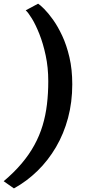

<svg xmlns="http://www.w3.org/2000/svg" viewBox="-38 -882 488 1068"><path d="M364 -413Q364 -314 340.5 -226Q317 -138 273.5 -63.8Q230 10.5 170.5 68.5Q111 126.5 39.5 166L-17.5 126Q40.5 77 82.5 27.2Q124.5 -22.5 153.2 -75Q182 -127.5 199 -184Q216 -240.5 223.2 -301.8Q230.5 -363 230.5 -430.5Q230.5 -506.5 216.2 -573.2Q202 -640 181 -692.8Q160 -745.5 139 -779.5Q118 -813.5 105 -824.5L174 -861.5Q185.5 -854.5 207.8 -832.2Q230 -810 256.8 -772.8Q283.5 -735.5 308 -683.2Q332.5 -631 348.2 -563.5Q364 -496 364 -413Z"/></svg>

Font: Merriweather 28pt Black
Style: Italic
Weight: 900
Italic angle: -7.8°
Version: Version 2.101